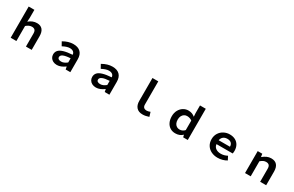

<svg xmlns="http://www.w3.org/2000/svg" viewBox="239 -2522 6522 4257"><g transform="rotate(30 3500.0 -393.5)"><path d="M235 -799H381V-598L375 -492Q470 -574 583 -574Q675 -574 724 -517Q773 -460 773 -349V0H626V-331Q626 -395 599.5 -421.5Q573 -448 523 -448Q451 -448 381 -385V0H235Z M1234 -153Q1234 -216 1273 -259Q1311 -301 1395 -326Q1479 -351 1614 -360Q1612 -405 1579.5 -431.5Q1547 -458 1487 -458Q1416 -458 1309 -401L1255 -498Q1388 -575 1514 -575Q1634 -575 1698 -512Q1762 -449 1762 -328V0H1642L1631 -67H1626Q1579 -32 1526.5 -10Q1474 12 1421 12Q1364 12 1321.5 -10Q1279 -32 1256.5 -69.5Q1234 -107 1234 -153ZM1614 -163V-270Q1491 -263 1433 -237Q1375 -211 1375 -165Q1375 -134 1399.5 -117.5Q1424 -101 1466 -101Q1505 -101 1540.5 -117Q1576 -133 1614 -163Z M2234 -153Q2234 -216 2273 -259Q2311 -301 2395 -326Q2479 -351 2614 -360Q2612 -405 2579.5 -431.5Q2547 -458 2487 -458Q2416 -458 2309 -401L2255 -498Q2388 -575 2514 -575Q2634 -575 2698 -512Q2762 -449 2762 -328V0H2642L2631 -67H2626Q2579 -32 2526.5 -10Q2474 12 2421 12Q2364 12 2321.5 -10Q2279 -32 2256.5 -69.5Q2234 -107 2234 -153ZM2614 -163V-270Q2491 -263 2433 -237Q2375 -211 2375 -165Q2375 -134 2399.5 -117.5Q2424 -101 2466 -101Q2505 -101 2540.5 -117Q2576 -133 2614 -163Z M3404 -213V-799H3553V-206Q3553 -155 3579.5 -131Q3606 -107 3649 -107Q3690 -107 3742 -128L3776 -18Q3723 -2 3690.5 5Q3658 12 3612 12Q3512 12 3458 -47.5Q3404 -107 3404 -213Z M4198 -279Q4198 -370 4235.5 -437Q4273 -504 4332.5 -539Q4392 -574 4456 -574Q4511 -574 4551 -558.5Q4591 -543 4627 -513L4621 -601V-799H4769V0H4651L4638 -57H4634Q4565 12 4451 12Q4377 12 4319.5 -23.5Q4262 -59 4230 -125Q4198 -191 4198 -279ZM4621 -168V-411Q4565 -453 4493 -453Q4453 -453 4420.5 -432.5Q4388 -412 4368.5 -373.5Q4349 -335 4349 -282Q4349 -222 4369.5 -183.5Q4390 -145 4422.5 -127Q4455 -109 4492 -109Q4569 -109 4621 -168Z M5373 -23Q5299 -59 5257.5 -125Q5216 -191 5216 -281Q5216 -369 5258 -435.5Q5300 -502 5369 -538Q5438 -574 5516 -574Q5601 -574 5662 -541Q5723 -508 5755.5 -447.5Q5788 -387 5788 -307Q5788 -274 5781 -239H5366Q5373 -173 5424 -137Q5475 -101 5554 -101Q5636 -101 5717 -144L5765 -51Q5718 -21 5657.5 -4.5Q5597 12 5534 12Q5446 12 5373 -23ZM5518 -462Q5456 -462 5416 -429.5Q5376 -397 5365 -338H5654Q5654 -396 5619.5 -429Q5585 -462 5518 -462Z M6235 -562H6352L6364 -486H6368Q6417 -527 6468 -550.5Q6519 -574 6580 -574Q6678 -574 6727 -516Q6776 -458 6776 -349V0H6622V-331Q6622 -394 6596 -421Q6570 -448 6519 -448Q6482 -448 6450 -433Q6418 -418 6380 -385V0H6235Z"/></g></svg>

Font: Merged Yaku Han JP
Style: Bold
Weight: 700
Designer: Ryoko NISHIZUKA 西塚涼子 (kana, bopomofo & ideographs); Paul D. Hunt (Latin, Greek & Cyrillic); Sandoll Communications 산돌커뮤니
Foundry: Adobe
Version: Version 2.004